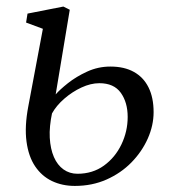

<svg xmlns="http://www.w3.org/2000/svg" viewBox="-20 -570 534 600"><path d="M214 11Q174.5 11 142.5 -4.2Q110.5 -19.5 89.8 -50.2Q69 -81 62.8 -128Q56.5 -175 68.5 -238L114 -480L61.5 -499.5L66 -527.5L178 -549.5L198 -539.5L154 -275Q166.5 -289.5 192.2 -310Q218 -330.5 252.2 -346.2Q286.5 -362 325 -362Q368.5 -362 398.5 -345.2Q428.5 -328.5 444.2 -296.8Q460 -265 460 -219.5Q460 -178 441.8 -137Q423.5 -96 390.8 -62.5Q358 -29 313 -9Q268 11 214 11ZM222 -27Q269.5 -27 304.8 -52.5Q340 -78 359.5 -118.8Q379 -159.5 379 -204.5Q379 -250 357.5 -280Q336 -310 290.5 -310Q263.5 -310 234.5 -296.5Q205.5 -283 180.8 -261.5Q156 -240 142.5 -215.5Q138.5 -197 136.5 -177Q134.5 -157 135.5 -139.5Q137.5 -104.5 148.5 -79.2Q159.5 -54 178.5 -40.5Q197.5 -27 222 -27Z"/></svg>

Font: Merriweather 60pt Light
Style: Italic
Weight: 300
Italic angle: -7.8°
Version: Version 2.101